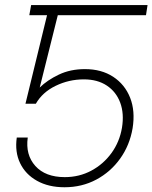

<svg xmlns="http://www.w3.org/2000/svg" viewBox="-20 -748 617 777"><path d="M241.2 9.8Q176.3 9.8 129.6 -16.4Q83 -42.5 61.3 -87.9Q39.6 -133.3 47.9 -191.4H92.3Q82.5 -121.6 123 -76.4Q163.6 -31.2 242.2 -31.2Q300.8 -31.2 349.6 -57.4Q398.4 -83.5 431.2 -128.7Q463.9 -173.8 473.6 -231Q482.9 -288.1 466.6 -332.3Q450.2 -376.5 412.4 -401.6Q374.5 -426.8 319.3 -426.8Q258.8 -426.8 205.1 -400.6Q151.4 -374.5 125 -328.1H83L170.4 -686.5H98.6L106 -727.5H577.1L570.8 -686.5H213.9L140.6 -393.1V-393.6Q171.4 -423.8 218 -446Q264.6 -468.3 323.7 -468.3Q390.6 -468.3 438 -437.3Q485.4 -406.2 506.6 -352.5Q527.8 -298.8 516.6 -229Q504.9 -160.2 466.3 -106.2Q427.7 -52.2 369.6 -21.2Q311.5 9.8 241.2 9.8Z"/></svg>

Font: Inter Display ExtraLight
Style: Italic
Weight: 200
Italic angle: -9.39999°
Designer: Rasmus Andersson
Foundry: rsms
Version: Version 4.000;git-a52131595